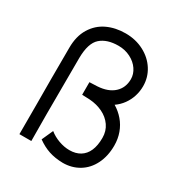

<svg xmlns="http://www.w3.org/2000/svg" viewBox="-177 -875 964 1020"><g transform="rotate(30 305.0 -364.5)"><path d="M194 -35 225 -104Q251 -83 284.5 -71Q318 -59 350 -59Q388 -59 415 -75.5Q442 -92 456 -124Q470 -156 470 -203Q470 -245 448 -276.5Q426 -308 389.5 -325.5Q353 -343 310 -346Q302 -347 286 -347Q278 -348 262 -348V-425Q278 -425 286 -426Q302 -426 310 -427Q374 -431 409.5 -463.5Q445 -496 445 -549Q445 -580 426 -608Q407 -636 373.5 -653Q340 -670 300 -670Q230 -670 191 -635.5Q152 -601 151 -510Q151 -337 150 -163Q151 -118 151 0H78V-187Q78 -258 77.5 -339Q77 -420 78 -530Q78 -601 108 -650Q138 -699 188 -722.5Q238 -746 300 -746Q362 -746 412.5 -719.5Q463 -693 491.5 -648Q520 -603 520 -549Q520 -517 510.5 -487Q501 -457 482.5 -431.5Q464 -406 438 -388Q470 -369 494.5 -340.5Q519 -312 532 -276Q545 -240 545 -199Q545 -135 520.5 -85.5Q496 -36 452 -9.5Q408 17 353 17Q305 16 267.5 3.5Q230 -9 194 -35Z"/></g></svg>

Font: Kreadon
Style: Regular
Weight: 400
Designer: kohakuno
Foundry: StudioGnu
Version: Version 1.000;Glyphs 3.1.2 (3151)